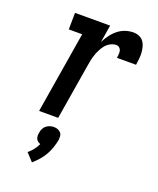

<svg xmlns="http://www.w3.org/2000/svg" viewBox="-144 -616 788 956"><g transform="rotate(20 250.0 -137.5)"><path d="M88 0 159 -432H88L89 -520H275L260 -428Q270 -448 283.5 -466.5Q297 -485 315 -499.5Q333 -514 354 -521Q375 -528 396 -528Q413 -528 427 -522Q441 -516 450 -504Q459 -492 463 -476.5Q467 -461 468 -445.5Q469 -430 467 -413.5Q465 -397 463 -381H362Q363 -390 364 -400Q365 -410 363 -419Q361 -428 354 -434Q347 -440 337 -440Q323 -440 308 -432.5Q293 -425 282.5 -412.5Q272 -400 264.5 -385.5Q257 -371 252 -356.5Q247 -342 243.5 -327Q240 -312 238 -297L189 0ZM142 253 104 212Q119 200 131 184.5Q143 169 150 153Q143 151 136.5 146Q130 141 127 134Q124 127 123.5 119Q123 111 125 103Q126 92 131 81.5Q136 71 144.5 64Q153 57 163.5 53.5Q174 50 185 50Q196 50 205.5 53.5Q215 57 221.5 64Q228 71 229 81.5Q230 92 229 103Q225 123 218 144Q211 165 200 184.5Q189 204 174 221Q159 238 142 253Z"/></g></svg>

Font: Iosevka Curly Slab Semibold
Style: Italic
Weight: 600
Italic angle: -9°
Monospace: yes
Designer: Belleve Invis
Foundry: Belleve Invis
Version: Version 22.1.2; ttfautohint (v1.8.4)